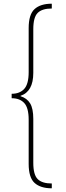

<svg xmlns="http://www.w3.org/2000/svg" viewBox="-20 -852 355 1038"><path d="M43 -321Q87 -321 111 -295Q135 -269 135 -205V34Q135 108 167 137Q199 166 260 166V140Q208 140 184 116.5Q160 93 160 28V-209Q160 -265 143 -293Q126 -321 91 -332V-334Q160 -357 160 -458V-694Q160 -759 184 -782.5Q208 -806 260 -806V-832Q199 -832 167 -803Q135 -774 135 -700V-462Q135 -398 111 -371.5Q87 -345 43 -345Z"/></svg>

Font: Noto Sans Devanagari Extra Condensed Thin
Style: Regular
Weight: 250
Width: 2
Designer: Monotype Design Team
Foundry: Monotype Imaging Inc.
Version: 1.000